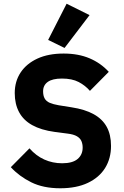

<svg xmlns="http://www.w3.org/2000/svg" viewBox="-20 -997 664 1029"><path d="M303 12Q212 12 147.5 -20Q83 -52 38 -101L138 -202Q173 -162 217.5 -142Q262 -122 313 -122Q369 -122 396 -145Q423 -168 423 -206Q423 -225 416.5 -240.5Q410 -256 392.5 -266.5Q375 -277 342 -281L273 -290Q200 -300 152.5 -326.5Q105 -353 82 -396.5Q59 -440 59 -498Q59 -561 90.5 -608.5Q122 -656 180.5 -683Q239 -710 321 -710Q400 -710 460 -684.5Q520 -659 563 -612L462 -510Q437 -539 401.5 -557.5Q366 -576 312 -576Q261 -576 236 -558Q211 -540 211 -508Q211 -484 219.5 -469Q228 -454 246.5 -446Q265 -438 294 -433L363 -422Q435 -411 482 -385Q529 -359 552 -317Q575 -275 575 -215Q575 -148 543.5 -97Q512 -46 451 -17Q390 12 303 12ZM460 -916 326 -740 238 -783 337 -977Z"/></svg>

Font: IBM Plex Sans
Style: Regular
Weight: 400
Designer: Mike Abbink, Paul van der Laan, Pieter van Rosmalen
Foundry: Bold Monday
Version: Version 3.201